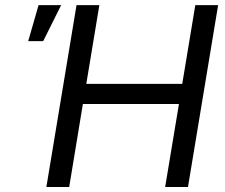

<svg xmlns="http://www.w3.org/2000/svg" viewBox="-20 -748 899 768"><path d="M165.5 0 286.1 -727.5H377.4L325.2 -412.6H709L761.2 -727.5H852.5L731.9 0H640.6L695.8 -332H311.5L256.8 0ZM92.8 -583.5 134.3 -727.5H224.6L152.8 -583.5Z"/></svg>

Font: Inter 20pt
Style: Italic
Weight: 400
Italic angle: -9.3988°
Version: Version 4.001;git-66647c0bb